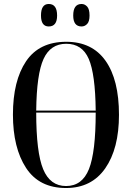

<svg xmlns="http://www.w3.org/2000/svg" viewBox="-20 -935 663 965"><path d="M312 10Q440 10 509 -89Q578 -188 578 -358Q578 -534 510.5 -629.5Q443 -725 313 -725Q177 -725 111 -627Q45 -529 45 -359Q45 -192 111 -91Q177 10 312 10ZM162 -379Q164 -563 199 -639Q234 -715 313 -715Q393 -715 426 -639Q459 -563 461 -379ZM312 0Q232 0 197 -84.5Q162 -169 162 -369H461Q461 -170 427 -85Q393 0 312 0ZM390 -802Q406 -802 418 -814.5Q430 -827 430 -857Q430 -889 418 -902Q406 -915 390 -915Q348 -915 348 -857Q348 -802 390 -802ZM225 -802Q267 -802 267 -857Q267 -915 225 -915Q186 -915 186 -857Q186 -802 225 -802Z"/></svg>

Font: Noto Serif Display Condensed Semi
Style: Regular
Weight: 600
Width: 3
Designer: Monotype Design Team
Foundry: Monotype Imaging Inc.
Version: Version 1.900